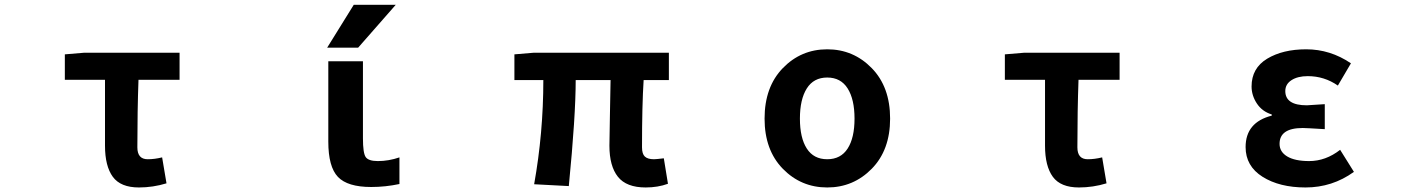

<svg xmlns="http://www.w3.org/2000/svg" viewBox="-20 -784 6040 817"><path d="M571.3 13.7Q493.2 13.7 460 -31.7Q426.8 -77.1 426.8 -164.1V-444.3H255.9V-552.7L337.9 -559.6H744.1V-444.3H569.3Q564.5 -312.5 564.5 -157.2Q564.5 -106.4 608.4 -106.4Q637.7 -106.4 669.9 -114.3L688.5 -3.9Q630.9 13.7 571.3 13.7Z M1485.4 -763.7H1664.1L1503.9 -581.1H1372.1ZM1524.4 -195.3Q1524.4 -132.8 1536.1 -115.7Q1547.9 -98.6 1587.9 -98.6Q1633.8 -98.6 1679.7 -114.3V-1Q1620.1 11.7 1559.6 11.7Q1459 11.7 1418 -31.2Q1377 -74.2 1377 -181.6V-523.4H1524.4Z M2727.5 13.7Q2645.5 13.7 2609.4 -31.7Q2573.2 -77.1 2573.2 -164.1Q2573.2 -182.6 2575.2 -286.1Q2577.1 -389.6 2578.1 -443.4H2429.7Q2429.7 -291 2400.4 7.8L2252.9 0Q2292 -218.8 2292 -443.4H2168.9V-552.7L2251 -559.6H2826.2V-443.4H2718.8Q2711.9 -336.9 2711.9 -157.2Q2711.9 -128.9 2724.1 -117.7Q2736.3 -106.4 2762.7 -106.4Q2771.5 -106.4 2804.7 -110.4L2822.3 -2Q2779.3 13.7 2727.5 13.7Z M3233.4 -279.3Q3233.4 -414.1 3311 -494.1Q3388.7 -574.2 3500 -574.2Q3611.3 -574.2 3689.5 -494.1Q3767.6 -414.1 3767.6 -279.3Q3767.6 -145.5 3689.5 -65.9Q3611.3 13.7 3500 13.7Q3388.7 13.7 3311 -65.9Q3233.4 -145.5 3233.4 -279.3ZM3413.1 -151.9Q3442.4 -106.4 3500 -106.4Q3557.6 -106.4 3586.9 -151.9Q3616.2 -197.3 3616.2 -279.3Q3616.2 -361.3 3586.9 -407.7Q3557.6 -454.1 3500 -454.1Q3442.4 -454.1 3413.1 -407.7Q3383.8 -361.3 3383.8 -279.3Q3383.8 -197.3 3413.1 -151.9Z M4571.3 13.7Q4493.2 13.7 4460 -31.7Q4426.8 -77.1 4426.8 -164.1V-444.3H4255.9V-552.7L4337.9 -559.6H4744.1V-444.3H4569.3Q4564.5 -312.5 4564.5 -157.2Q4564.5 -106.4 4608.4 -106.4Q4637.7 -106.4 4669.9 -114.3L4688.5 -3.9Q4630.9 13.7 4571.3 13.7Z M5535.2 13.7Q5424.8 13.7 5352.5 -31.7Q5280.3 -77.1 5280.3 -158.2Q5280.3 -263.7 5391.6 -292V-296.9Q5350.6 -309.6 5328.1 -343.8Q5305.7 -377.9 5305.7 -416Q5305.7 -494.1 5372.1 -534.2Q5438.5 -574.2 5538.1 -574.2Q5640.6 -574.2 5728.5 -514.6L5672.9 -419.9Q5615.2 -460 5544.9 -460Q5502 -460 5475.6 -442.9Q5449.2 -425.8 5449.2 -396.5Q5449.2 -335.9 5541 -335.9Q5550.8 -335.9 5617.2 -340.8V-234.4Q5537.1 -239.3 5523.4 -239.3Q5424.8 -239.3 5424.8 -171.9Q5424.8 -137.7 5457.5 -118.2Q5490.2 -98.6 5550.8 -98.6Q5621.1 -98.6 5682.6 -146.5L5741.2 -52.7Q5649.4 13.7 5535.2 13.7Z"/></svg>

Font: GenEi Gothic M Regular
Style: Bold
Weight: 700
Designer: o_tamon (Modified); [Source Han Sans]
Ryoko NISHIZUKA  (kana & ideographs); Paul D. Hunt (Latin, Greek & Cyrillic); Wenl
Version: Version 1.1a;Original Version 1.004